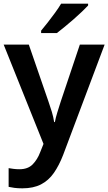

<svg xmlns="http://www.w3.org/2000/svg" viewBox="-20 -786 590 1046"><path d="M0 -543H137L244 -233Q254 -205 262.5 -176.5Q271 -148 275 -121H279Q283 -144 292.5 -174.5Q302 -205 311 -233L415 -543H550L324 58Q302 115 273.5 156Q245 197 203.5 218.5Q162 240 102 240Q77 240 58.5 237.5Q40 235 27 232V130Q38 132 53.5 134Q69 136 86 136Q132 136 158 109.5Q184 83 199 43L217 -2ZM460 -756Q447 -742 426 -722Q405 -702 380.5 -680.5Q356 -659 332 -639.5Q308 -620 290 -606H204V-619Q220 -638 240 -663.5Q260 -689 280 -716.5Q300 -744 313 -766H460Z"/></svg>

Font: Noto Sans Syriac Eastern SemiBold
Style: Regular
Weight: 600
Designer: Patrick Giasson and the Monotype Design Team
Foundry: Monotype Imaging Inc.
Version: Version 3.001